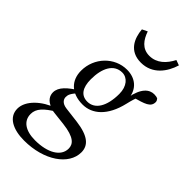

<svg xmlns="http://www.w3.org/2000/svg" viewBox="-335 -816 1138 1138"><g transform="rotate(45 233.5 -247.0)"><path d="M119 241C286 241 409 155 409 50C409 -7 369 -45 261 -59L163 -71C122 -76 111 -99 111 -116C111 -134 115 -150 156 -193L144 -208V-203C79 -164 38 -127 38 -82C38 -58 50 -27 98 -11V-8C111 -5 122 -3 133 -2L213 7C316 19 340 51 340 88C340 152 270 194 164 194C83 194 35 160 35 102C35 56 68 24 134 -16L114 -28C32 0 -43 66 -43 135C-43 207 27 241 119 241ZM213 -155C293 -155 364 -214 394 -343C402 -377 409 -401 420 -425L397 -398C470 -419 510 -429 510 -472C510 -480 506 -487 501 -493C494 -497 484 -499 471 -499C431 -499 391 -469 374 -375L381 -376C374 -447 324 -488 254 -488C150 -488 65 -400 65 -291C65 -209 119 -155 213 -155ZM221 -187C169 -187 142 -225 142 -296C142 -389 176 -456 246 -456C288 -456 323 -418 323 -354C323 -248 283 -187 221 -187ZM282 -575C378 -575 431 -650 453 -723L420 -735C393 -682 351 -639 289 -639C228 -639 198 -683 180 -735L147 -719C153 -649 185 -575 282 -575Z"/></g></svg>

Font: Source Serif 4 Variable
Style: Italic
Weight: 400
Italic angle: -12°
Designer: Frank Grießhammer
Foundry: Adobe Systems Incorporated
Version: Version 4.004;hotconv 1.0.116;makeotfexe 2.5.65601